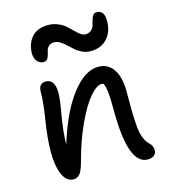

<svg xmlns="http://www.w3.org/2000/svg" viewBox="-115 -858 841 958"><g transform="rotate(-15 306.0 -379.5)"><path d="M153.8 -595.2Q133.8 -595.2 120.8 -611.1Q107.9 -627 107.9 -651.9Q107.9 -673.3 114 -693.1Q120.1 -712.9 132.8 -730.2Q145.5 -747.6 168.2 -757.8Q190.9 -768.1 221.2 -768.1Q248 -768.1 271.2 -758.5Q294.4 -749 310.1 -735.4Q325.7 -721.7 339.1 -707.8Q352.5 -693.8 365.7 -684.3Q378.9 -674.8 391.1 -674.8Q409.2 -674.8 420.4 -684.3Q431.6 -693.8 435.8 -707.3Q439.9 -720.7 443.4 -734.4Q446.8 -748 453.4 -757.6Q460 -767.1 472.2 -767.1Q512.2 -767.1 512.2 -712.9Q512.2 -656.2 480.7 -621.6Q449.2 -586.9 395 -586.9Q372.6 -586.9 352.3 -596.2Q332 -605.5 317.1 -618.7Q302.2 -631.8 288.6 -645Q274.9 -658.2 259.5 -667.5Q244.1 -676.8 229 -676.8Q211.9 -676.8 202.1 -668.5Q192.4 -660.2 188.7 -647.9Q185.1 -635.7 182.4 -623.8Q179.7 -611.8 172.9 -603.5Q166 -595.2 153.8 -595.2ZM529.8 8.8Q429.2 8.8 429.2 -272Q429.2 -335.9 425.8 -366.7Q422.4 -397.5 413.1 -414.1Q412.1 -414.1 409.2 -414.6Q406.2 -415 404.8 -415Q377.4 -415 341.3 -371.8Q305.2 -328.6 268.1 -247.8Q231 -167 205.1 -68.8Q193.8 -25.4 180.9 -8.3Q168 8.8 147 8.8Q110.8 8.8 91.3 -35.2Q71.8 -79.1 71.8 -150.9Q71.8 -220.7 86.4 -310.5Q101.1 -400.4 101.1 -459Q101.1 -477.5 110.6 -488.3Q120.1 -499 137.2 -499Q185.1 -499 185.1 -428.2Q185.1 -395.5 170.9 -315.7Q156.7 -235.8 155.8 -168Q204.6 -327.6 272.7 -414.8Q340.8 -502 409.2 -502Q460.4 -502 487.8 -460.9Q515.1 -419.9 515.1 -348.1Q515.1 -341.8 515.1 -329.1Q515.1 -273.4 515.4 -247.8Q515.6 -222.2 517.8 -185.5Q520 -148.9 524.2 -131.1Q528.3 -113.3 536.6 -95.2Q544.9 -77.1 557.1 -66.9Q575.2 -50.3 575.2 -26.9Q575.2 -11.7 563.5 -1.5Q551.8 8.8 529.8 8.8Z"/></g></svg>

Font: Shantell Sans Normal
Style: Regular
Weight: 400
Designer: Stephen Nixon, Anya Danilova, Shantell Martin
Foundry: Arrow Type
Version: Version 1.006;[559af2be0]